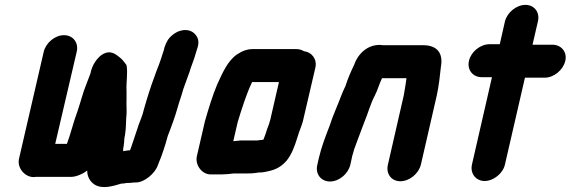

<svg xmlns="http://www.w3.org/2000/svg" viewBox="-20 -682 2336 786"><path d="M787 -482C795 -504 794 -523 782 -538C763 -564 723 -567 689 -541C668 -525 661 -510 653 -487L651 -478C648 -469 645 -460 642 -450C641 -446 640 -443 639 -441C630 -413 625 -405 614 -373C596 -325 583 -283 569 -234C564 -211 555 -191 548 -172C545 -165 514 -67 512 -67C503 -66 493 -65 484 -63C485 -66 485 -68 484 -70L487 -90C489 -103 488 -115 492 -131C497 -162 495 -186 498 -215C499 -235 497 -255 498 -276V-310C496 -346 504 -381 498 -415C498 -416 495 -419 490 -426C485 -433 478 -441 469 -448C454 -460 433 -477 404 -462C380 -450 356 -416 350 -380L349 -378C344 -363 335 -343 330 -328L323 -309C318 -291 311 -273 306 -254L297 -226C281 -184 269 -133 254 -93H206L294 -470C303 -507 279 -538 242 -538C205 -538 168 -507 159 -470L58 -33C49 5 81 43 118 43C123 42 129 42 135 42H272C294 42 324 27 337 16C336 47 357 74 384 81C413 89 449 78 475 70C482 70 493 68 499 67H506C513 67 521 66 529 65H536C572 65 615 27 626 -5C627 -8 628 -11 629 -13C644 -48 656 -86 667 -126L677 -152L689 -185C702 -220 710 -255 722 -289L731 -319C735 -332 753 -378 756 -388L761 -404C766 -419 771 -430 776 -446C779 -458 784 -470 787 -482Z M1122 -346 1086 -190C1083 -183 1083 -179 1082 -176C1080 -170 1077 -163 1074 -155L1067 -133L1059 -112L1058 -110C1055 -110 1053 -110 1052 -109C1046 -109 1040 -108 1033 -107H966L935 -104L953 -182C971 -241 989 -298 1012 -346ZM841 32H887C901 32 924 30 938 28H994C1001 28 1009 28 1018 27L1034 25C1038 24 1041 24 1044 24C1055 24 1066 22 1078 19C1110 12 1131 1 1154 -25C1175 -52 1186 -83 1197 -118L1204 -140C1210 -158 1214 -164 1220 -186L1271 -405C1279 -440 1256 -469 1225 -472C1215 -478 1205 -481 1194 -481H1014C993 -481 972 -474 950 -459C912 -433 891 -384 869 -336C850 -291 834 -238 819 -186L786 -43C778 -8 805 31 841 32Z M1414 -7 1420 -34C1421 -39 1422 -46 1426 -57C1428 -66 1431 -75 1434 -82L1445 -112C1452 -131 1463 -160 1471 -181C1486 -216 1496 -256 1514 -290C1526 -313 1533 -340 1544 -362H1644C1643 -359 1643 -350 1642 -347C1639 -330 1637 -311 1633 -292L1568 -8C1559 29 1582 60 1619 60C1656 60 1694 29 1703 -8L1768 -291C1777 -332 1781 -373 1785 -409C1795 -464 1770 -497 1712 -497H1555C1549 -497 1543 -497 1537 -498C1487 -500 1446 -464 1430 -417C1417 -390 1404 -361 1395 -332C1394 -329 1393 -326 1391 -323C1387 -315 1383 -305 1378 -293C1362 -250 1343 -210 1329 -166C1313 -125 1296 -81 1285 -34L1279 -7C1270 30 1294 61 1331 61C1368 61 1405 30 1414 -7Z M2047 -594 2026 -501H1984C1947 -501 1909 -471 1900 -434C1891 -397 1915 -366 1952 -366H1994L1912 -8C1904 28 1928 59 1964 59C2000 59 2039 28 2047 -8L2129 -364H2210C2247 -364 2285 -395 2294 -432C2303 -469 2278 -499 2241 -499H2160L2182 -594C2191 -631 2168 -662 2131 -662C2094 -662 2056 -631 2047 -594Z"/></svg>

Font: Electronic
Style: UltThkIt
Weight: 900
Version: Version 1.011